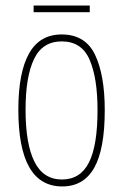

<svg xmlns="http://www.w3.org/2000/svg" viewBox="-20 -661 443 691"><path d="M357 -264Q357 -124 319 -57Q281 10 204 10Q46 10 46 -266Q46 -400 84.5 -468.5Q123 -537 202 -537Q287 -537 322 -464Q357 -391 357 -264ZM72 -266Q72 -143 104 -79Q136 -15 203 -15Q269 -15 300 -76Q331 -137 331 -265Q331 -380 302.5 -446Q274 -512 202 -512Q133 -512 102.5 -448.5Q72 -385 72 -266ZM303 -641V-617H101V-641Z"/></svg>

Font: Noto Sans Gujarati UI ExtraCondensed Thin
Style: Regular
Weight: 100
Width: 2
Designer: Jelle Bosma - Monotype Design Team, Universal Thirst
Foundry: Monotype Imaging Inc.
Version: Version 2.106; ttfautohint (v1.8.4.7-5d5b)